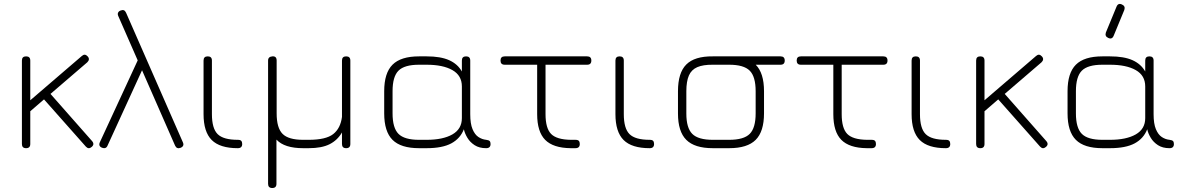

<svg xmlns="http://www.w3.org/2000/svg" viewBox="-20 -744 5944 964"><path d="M111 0Q90 0 90 -21V-440Q90 -461 111 -461Q132 -461 132 -440V-240.5L391 -463Q406 -476.5 420 -461Q427 -453.5 426.2 -445.8Q425.5 -438 418 -431L233.5 -272.5L442 -36Q456.5 -19.5 440 -6Q432.5 0.5 425.2 0Q418 -0.5 411 -8L201 -245L132 -185.5V-21Q132 0 111 0Z M574 -663Q569.5 -673 572.8 -680.2Q576 -687.5 585 -691Q595 -695 601.8 -692.5Q608.5 -690 613 -680L898 -30Q907 -10.5 887 -2Q867.5 5.5 859 -13ZM699 -404 520 -13Q516.5 -4 509.2 -1.2Q502 1.5 493 -2Q473 -9.5 481 -29L677 -453Z M1174 0Q1084 0 1043 -41Q1002 -82 1002 -171V-440Q1002 -461 1023 -461Q1044 -461 1044 -440V-171Q1044 -99 1072.8 -70.5Q1101.5 -42 1174 -42Q1187 -42 1191.5 -36.5Q1196 -31 1196 -21Q1196 0 1174 0Z M1326 179V-440Q1326 -459.5 1348 -461Q1369 -462.5 1369 -440V-175Q1369 -101.5 1398.8 -71.8Q1428.5 -42 1502 -42H1530Q1616.5 -42 1653 -70.8Q1689.5 -99.5 1697 -157V-440Q1697 -461 1718 -461Q1739 -461 1739 -440V-21Q1739 0 1718 0Q1697 0 1697 -21V-79Q1674.5 -40 1635 -20Q1595.5 0 1530 0H1502Q1408 0 1368 -43V179Q1368 200 1347 200Q1326 200 1326 179Z M1909 -175V-286Q1909 -377.5 1950.8 -419.2Q1992.5 -461 2084 -461H2122Q2192.5 -461 2235.2 -441.8Q2278 -422.5 2299 -385V-440Q2299 -461 2320 -461Q2341 -461 2341 -440V-171Q2341 -123 2352.5 -95.5Q2364 -68 2382.2 -56Q2400.5 -44 2421 -42Q2434 -40.5 2438.5 -35.8Q2443 -31 2443 -21Q2443 0 2421 0Q2386.5 0 2363.2 -15Q2340 -30 2326.8 -52Q2313.5 -74 2309 -95Q2291 -48.5 2246 -24.2Q2201 0 2122 0H2084Q1992.5 0 1950.8 -41.8Q1909 -83.5 1909 -175ZM1951 -175Q1951 -101.5 1980.8 -71.8Q2010.5 -42 2084 -42H2122Q2204 -42 2251.5 -69.2Q2299 -96.5 2299 -151V-310Q2299 -365 2251.5 -392Q2204 -419 2122 -419H2084Q2010.5 -419 1980.8 -389.2Q1951 -359.5 1951 -286Z M2869 0Q2861.5 0 2857.5 0Q2853.5 0 2845 0Q2757.5 -1 2717.2 -41.8Q2677 -82.5 2677 -171V-440H2719V-171Q2719 -100 2747 -71.5Q2775 -43 2846 -42Q2851.5 -42 2856.5 -42Q2861.5 -42 2869 -42Q2882 -42 2886.5 -36.5Q2891 -31 2891 -21Q2891 0 2869 0ZM2514 -419Q2493 -419 2493 -440Q2493 -461 2514 -461H2928Q2949 -461 2949 -440Q2949 -419 2928 -419Z M3242 0Q3152 0 3111 -41Q3070 -82 3070 -171V-440Q3070 -461 3091 -461Q3112 -461 3112 -440V-171Q3112 -99 3140.8 -70.5Q3169.5 -42 3242 -42Q3255 -42 3259.5 -36.5Q3264 -31 3264 -21Q3264 0 3242 0Z M3605 -419Q3584 -419 3584 -440Q3584 -461 3605 -461H3899Q3920 -461 3920 -440Q3920 -419 3899 -419ZM3559 0Q3467.5 0 3425.8 -41.8Q3384 -83.5 3384 -174V-286Q3384 -378.5 3425.8 -420.2Q3467.5 -462 3559 -461H3641Q3732.5 -461 3774.2 -419.2Q3816 -377.5 3816 -286V-175Q3816 -83.5 3774.2 -41.8Q3732.5 0 3641 0ZM3426 -174Q3426 -101.5 3455.8 -71.8Q3485.5 -42 3559 -42H3641Q3714.5 -42 3744.2 -71.8Q3774 -101.5 3774 -175V-286Q3774 -359.5 3744.2 -389.2Q3714.5 -419 3641 -419H3559Q3510 -419.5 3480.8 -406.8Q3451.5 -394 3438.8 -364.8Q3426 -335.5 3426 -286Z M4356 0Q4348.5 0 4344.5 0Q4340.5 0 4332 0Q4244.5 -1 4204.2 -41.8Q4164 -82.5 4164 -171V-440H4206V-171Q4206 -100 4234 -71.5Q4262 -43 4333 -42Q4338.5 -42 4343.5 -42Q4348.5 -42 4356 -42Q4369 -42 4373.5 -36.5Q4378 -31 4378 -21Q4378 0 4356 0ZM4001 -419Q3980 -419 3980 -440Q3980 -461 4001 -461H4415Q4436 -461 4436 -440Q4436 -419 4415 -419Z M4729 0Q4639 0 4598 -41Q4557 -82 4557 -171V-440Q4557 -461 4578 -461Q4599 -461 4599 -440V-171Q4599 -99 4627.8 -70.5Q4656.5 -42 4729 -42Q4742 -42 4746.5 -36.5Q4751 -31 4751 -21Q4751 0 4729 0Z M4902 0Q4881 0 4881 -21V-440Q4881 -461 4902 -461Q4923 -461 4923 -440V-240.5L5182 -463Q5197 -476.5 5211 -461Q5218 -453.5 5217.2 -445.8Q5216.5 -438 5209 -431L5024.5 -272.5L5233 -36Q5247.5 -19.5 5231 -6Q5223.5 0.5 5216.2 0Q5209 -0.5 5202 -8L4992 -245L4923 -185.5V-21Q4923 0 4902 0Z M5544.5 -553.5Q5526 -561.5 5532.5 -581L5585.5 -709.5Q5593.5 -730.5 5613 -721.5Q5631.5 -713.5 5625 -694L5572 -565.5Q5564 -544.5 5544.5 -553.5ZM5340 -175V-286Q5340 -377.5 5381.8 -419.2Q5423.5 -461 5515 -461H5553Q5623.5 -461 5666.2 -441.8Q5709 -422.5 5730 -385V-440Q5730 -461 5751 -461Q5772 -461 5772 -440V-171Q5772 -123 5783.5 -95.5Q5795 -68 5813.2 -56Q5831.5 -44 5852 -42Q5865 -40.5 5869.5 -35.8Q5874 -31 5874 -21Q5874 0 5852 0Q5817.5 0 5794.2 -15Q5771 -30 5757.8 -52Q5744.5 -74 5740 -95Q5722 -48.5 5677 -24.2Q5632 0 5553 0H5515Q5423.5 0 5381.8 -41.8Q5340 -83.5 5340 -175ZM5382 -175Q5382 -101.5 5411.8 -71.8Q5441.5 -42 5515 -42H5553Q5635 -42 5682.5 -69.2Q5730 -96.5 5730 -151V-310Q5730 -365 5682.5 -392Q5635 -419 5553 -419H5515Q5441.5 -419 5411.8 -389.2Q5382 -359.5 5382 -286Z"/></svg>

Font: Jura Light Light
Style: Regular
Weight: 300
Version: Version 5.106